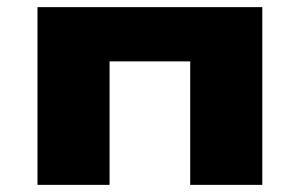

<svg xmlns="http://www.w3.org/2000/svg" viewBox="-20 -518 840 538"><path d="M85 0V-498H715V0H513V-346H287V0Z"/></svg>

Font: Nunito Sans 10pt Expanded Black
Style: Regular
Weight: 900
Width: 7
Designer: Vernon Adams
Foundry: Vernon Adams
Version: Version 3.101;gftools[0.9.27]